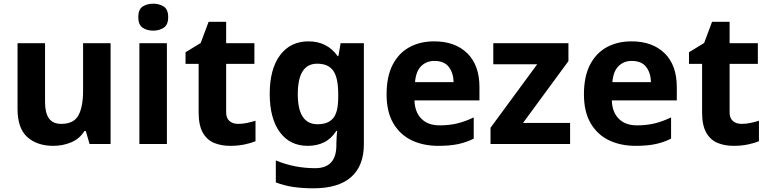

<svg xmlns="http://www.w3.org/2000/svg" viewBox="-20 -780 4163 1040"><path d="M579 -546V0H465L445 -70H437Q411 -28 365.5 -9Q320 10 269 10Q181 10 128 -37.5Q75 -85 75 -190V-546H224V-227Q224 -169 245 -139Q266 -109 312 -109Q380 -109 405 -155.5Q430 -202 430 -289V-546Z M810 -760Q843 -760 867 -744.5Q891 -729 891 -687Q891 -646 867 -630Q843 -614 810 -614Q776 -614 752.5 -630Q729 -646 729 -687Q729 -729 752.5 -744.5Q776 -760 810 -760ZM884 -546V0H735V-546Z M1270 -109Q1295 -109 1318 -114Q1341 -119 1364 -126V-15Q1340 -5 1304.5 2.5Q1269 10 1227 10Q1178 10 1139.5 -6Q1101 -22 1078.5 -61.5Q1056 -101 1056 -171V-434H985V-497L1067 -547L1110 -662H1205V-546H1358V-434H1205V-171Q1205 -140 1223 -124.5Q1241 -109 1270 -109Z M1651 -556Q1752 -556 1809 -476H1813L1825 -546H1951V1Q1951 118 1882 179Q1813 240 1678 240Q1620 240 1570.5 233Q1521 226 1474 208V89Q1575 131 1687 131Q1802 131 1802 7V-4Q1802 -21 1803.5 -39Q1805 -57 1806 -71H1802Q1774 -28 1735 -9Q1696 10 1647 10Q1550 10 1495.5 -64.5Q1441 -139 1441 -272Q1441 -406 1497 -481Q1553 -556 1651 -556ZM1698 -435Q1593 -435 1593 -270Q1593 -107 1700 -107Q1757 -107 1784.5 -139.5Q1812 -172 1812 -253V-271Q1812 -359 1785 -397Q1758 -435 1698 -435Z M2332 -556Q2445 -556 2511 -491.5Q2577 -427 2577 -308V-236H2225Q2227 -173 2262.5 -137Q2298 -101 2361 -101Q2414 -101 2457 -111.5Q2500 -122 2546 -144V-29Q2506 -9 2461.5 0.5Q2417 10 2354 10Q2272 10 2209 -20.5Q2146 -51 2110 -113Q2074 -175 2074 -269Q2074 -365 2106.5 -428.5Q2139 -492 2197 -524Q2255 -556 2332 -556ZM2333 -450Q2290 -450 2261.5 -422Q2233 -394 2228 -335H2437Q2436 -385 2411 -417.5Q2386 -450 2333 -450Z M3068 0H2637V-88L2890 -432H2652V-546H3059V-449L2813 -114H3068Z M3401 -556Q3514 -556 3580 -491.5Q3646 -427 3646 -308V-236H3294Q3296 -173 3331.5 -137Q3367 -101 3430 -101Q3483 -101 3526 -111.5Q3569 -122 3615 -144V-29Q3575 -9 3530.5 0.5Q3486 10 3423 10Q3341 10 3278 -20.5Q3215 -51 3179 -113Q3143 -175 3143 -269Q3143 -365 3175.5 -428.5Q3208 -492 3266 -524Q3324 -556 3401 -556ZM3402 -450Q3359 -450 3330.5 -422Q3302 -394 3297 -335H3506Q3505 -385 3480 -417.5Q3455 -450 3402 -450Z M3997 -109Q4022 -109 4045 -114Q4068 -119 4091 -126V-15Q4067 -5 4031.5 2.5Q3996 10 3954 10Q3905 10 3866.5 -6Q3828 -22 3805.5 -61.5Q3783 -101 3783 -171V-434H3712V-497L3794 -547L3837 -662H3932V-546H4085V-434H3932V-171Q3932 -140 3950 -124.5Q3968 -109 3997 -109Z"/></svg>

Font: Noto Sans Sinhala
Style: Bold
Weight: 700
Designer: Jelle Bosma - Monotype Design Team
Foundry: Monotype Imaging Inc.
Version: Version 2.006; ttfautohint (v1.8.4.7-5d5b)